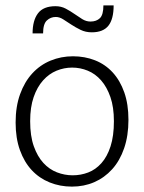

<svg xmlns="http://www.w3.org/2000/svg" viewBox="-20 -685 536 713"><path d="M457 -240Q457 -181 441 -134.5Q425 -88 396.5 -56.5Q368 -25 330 -8.5Q292 8 247 8Q203 8 164.5 -7.5Q126 -23 98 -53Q70 -83 54 -127.5Q38 -172 38 -230Q38 -289 54.5 -335Q71 -381 100 -412.5Q129 -444 168 -460Q207 -476 251 -476Q295 -476 333 -461Q371 -446 398.5 -416Q426 -386 441.5 -342Q457 -298 457 -240ZM403 -235Q403 -287 390 -324.5Q377 -362 355.5 -386.5Q334 -411 306 -422.5Q278 -434 248 -434Q218 -434 190 -422.5Q162 -411 140 -386.5Q118 -362 105 -324.5Q92 -287 92 -235Q92 -180 105.5 -142Q119 -104 141 -80Q163 -56 191.5 -45Q220 -34 250 -34Q280 -34 307.5 -44.5Q335 -55 356.5 -79Q378 -103 390.5 -141.5Q403 -180 403 -235ZM101 -561Q101 -609 121 -635.5Q141 -662 186 -662Q207 -662 224 -653Q241 -644 256 -633.5Q271 -623 285.5 -614Q300 -605 316 -605Q338 -605 351 -617.5Q364 -630 364 -665H402Q402 -614 382.5 -589.5Q363 -565 321 -565Q298 -565 279.5 -574Q261 -583 245 -593.5Q229 -604 215 -613Q201 -622 187 -622Q168 -622 154 -609Q140 -596 140 -561Z"/></svg>

Font: Mukta Malar ExtraLight
Style: Regular
Weight: 275
Designer: Aadarsh Rajan, Girish Dalvi, Yashodeep Gholap
Foundry: Ek Type
Version: Version 2.538;PS 1.000;hotconv 16.6.51;makeotf.lib2.5.65220;